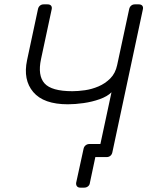

<svg xmlns="http://www.w3.org/2000/svg" viewBox="-20 -720 688 880"><path d="M366 140H348Q338 140 333 134Q328 128 329 118L363 -38Q365 -48 372.5 -54Q380 -60 390 -60H503L460 0H417L392 118Q391 128 383.5 134Q376 140 366 140ZM450 0Q440 0 435 -6Q430 -12 432 -22L491 -297Q472 -278 437 -265.5Q402 -253 363 -247.5Q324 -242 291 -242Q180 -242 132.5 -298Q85 -354 104 -444L154 -678Q156 -688 163 -694Q170 -700 180 -700H198Q209 -700 214 -694Q219 -688 217 -678L168 -449Q152 -374 184 -338Q216 -302 312 -302Q338 -302 369.5 -306.5Q401 -311 431.5 -324Q462 -337 485.5 -360.5Q509 -384 517 -422L572 -678Q574 -688 581 -694Q588 -700 598 -700H616Q627 -700 632 -694Q637 -688 635 -678L495 -22Q493 -12 486 -6Q479 0 468 0Z"/></svg>

Font: Rubik Light
Style: Italic
Weight: 300
Italic angle: -12°
Designer: Hubert and Fischer
Foundry: Hubert and Fischer
Version: Version 2.300;gftools[0.9.30]